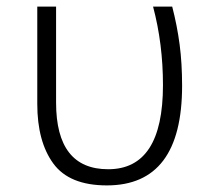

<svg xmlns="http://www.w3.org/2000/svg" viewBox="-20 -552 640 582"><path d="M304 10Q190 10 141.5 -56.5Q93 -123 93 -237V-532H150V-241Q150 -39 308 -39Q474 -39 474 -294Q474 -419 444 -532H502Q517 -474 524.5 -417Q532 -360 532 -292Q532 10 304 10Z"/></svg>

Font: Noto Sans Mono Light
Style: Regular
Weight: 300
Designer: Monotype Design Team
Foundry: Monotype Imaging Inc.
Version: Version 2.014; ttfautohint (v1.8.4.7-5d5b)